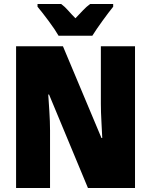

<svg xmlns="http://www.w3.org/2000/svg" viewBox="-20 -947 760 967"><path d="M660 0V-714H488V-425Q488 -384 491 -331Q494 -278 495 -252H491L297 -714H61V0H232V-290Q232 -334 228.5 -388Q225 -442 223 -471H227L423 0ZM550 -927H434Q415 -913 398.5 -895.5Q382 -878 360 -855Q338 -877 322.5 -895Q307 -913 288 -927H169V-913Q191 -887 224.5 -842Q258 -797 275 -767H445Q465 -799 496.5 -842.5Q528 -886 550 -913Z"/></svg>

Font: Noto Sans Display SemiCondensed Black
Style: Regular
Weight: 900
Width: 4
Designer: Monotype Design Team
Foundry: Monotype Imaging Inc.
Version: Version 1.900